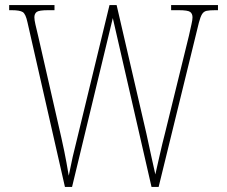

<svg xmlns="http://www.w3.org/2000/svg" viewBox="-20 -734 891 754"><path d="M88 -646Q81 -679 69.5 -686.5Q58 -694 25 -694H16V-714H194V-694H170Q133 -694 124 -687Q115 -680 115 -666Q115 -656 119 -638.5Q123 -621 130 -592L221 -193Q228 -162 232.5 -139.5Q237 -117 241 -95.5Q245 -74 250 -44Q258 -85 265.5 -118Q273 -151 283 -190L410 -714H438L555 -209Q565 -162 573.5 -123.5Q582 -85 590 -49Q597 -79 607 -124Q617 -169 628 -211L722 -594Q728 -622 732 -639Q736 -656 736 -666Q736 -680 727 -687Q718 -694 681 -694H652V-714H836V-694H826Q803 -694 791.5 -691.5Q780 -689 773.5 -678.5Q767 -668 761 -645L603 0H575L423 -663L263 0H235Z"/></svg>

Font: Noto Serif Lao Condensed Thin
Style: Regular
Weight: 100
Width: 3
Designer: Monotype Design Team
Foundry: Monotype Imaging Inc.
Version: Version 2.003; ttfautohint (v1.8.4.7-5d5b)